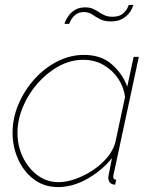

<svg xmlns="http://www.w3.org/2000/svg" viewBox="-20 -750 620 780"><path d="M216 10Q159 10 117.5 -21.5Q76 -53 53.5 -103.5Q31 -154 31 -210Q31 -270 55 -326.5Q79 -383 120 -428.5Q161 -474 213 -500.5Q265 -527 321 -527Q391 -527 434.5 -488.5Q478 -450 497 -398L523 -519H544L442 -44Q441 -42 440.5 -38.5Q440 -35 440 -32Q440 -20 452 -20L448 0Q446 0 443.5 0Q441 0 439 -1Q429 -4 424.5 -11Q420 -18 420 -29Q420 -32 421 -37Q422 -42 425 -57.5Q428 -73 435 -108Q393 -56 334 -23Q275 10 216 10ZM218 -10Q250 -10 286.5 -23Q323 -36 356.5 -58Q390 -80 414.5 -109Q439 -138 448 -169L488 -356Q483 -396 460.5 -430Q438 -464 401.5 -485.5Q365 -507 318 -507Q266 -507 218 -480.5Q170 -454 132.5 -411Q95 -368 73 -315.5Q51 -263 51 -210Q51 -157 73 -111.5Q95 -66 132.5 -38Q170 -10 218 -10ZM431 -663Q403 -663 385.5 -672.5Q368 -682 354 -691.5Q340 -701 320 -701Q300 -701 287 -690.5Q274 -680 268 -668Q262 -656 261 -653H242Q242 -655 246.5 -665.5Q251 -676 260.5 -688.5Q270 -701 286 -710.5Q302 -720 326 -720Q344 -720 357 -714.5Q370 -709 381.5 -701Q393 -693 406 -687.5Q419 -682 437 -682Q463 -682 477 -693Q491 -704 497 -716Q503 -728 503 -730H522Q521 -727 516.5 -716Q512 -705 501.5 -693Q491 -681 474 -672Q457 -663 431 -663Z"/></svg>

Font: Raleway Thin
Style: Italic
Weight: 100
Italic angle: -12°
Designer: Matt McInerney, Pablo Impallari, Rodrigo Fuenzalida
Foundry: Matt McInerney, Pablo Impallari, Rodrigo Fuenzalida
Version: Version 4.026